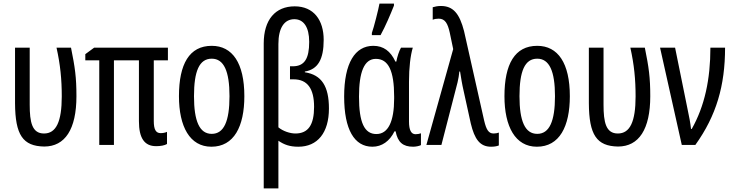

<svg xmlns="http://www.w3.org/2000/svg" viewBox="-20 -800 4051 1060"><path d="M224 9C339 9 402 -86 402 -269C402 -374 394 -428 372 -537H292C313 -443 321 -362 321 -268C321 -128 290 -63 223 -63C157 -63 144 -125 144 -222V-537H63V-230C64 -55 106 7 224 9Z M867 -65C841 -65 829 -84 829 -132V-467H907V-537H500L451 -501V-467H528V0H609V-467H747V-131C747 -38 777 7 842 7C866 7 889 3 902 -5V-72C891 -67 878 -65 867 -65Z M1329 -269C1329 -452 1263 -547 1149 -547C1025 -547 968 -446 968 -269C968 -101 1028 10 1147 10C1272 10 1329 -102 1329 -269ZM1051 -269C1051 -407 1080 -476 1149 -476C1216 -476 1247 -407 1247 -269C1247 -130 1216 -61 1149 -61C1081 -61 1051 -132 1051 -269Z M1607 -765C1500 -765 1436 -691 1436 -560V240H1517V-23C1549 -1 1580 10 1627 10C1733 10 1796 -67 1796 -201C1796 -323 1756 -387 1663 -401V-405C1735 -417 1767 -472 1767 -580C1767 -689 1712 -765 1607 -765ZM1605 -694C1656 -694 1687 -651 1687 -569C1687 -476 1661 -434 1596 -434H1581V-362H1601C1677 -362 1714 -311 1714 -210C1714 -111 1682 -63 1611 -63C1581 -63 1542 -76 1517 -97V-557C1517 -645 1549 -694 1605 -694Z M2033 -606H2081C2108 -655 2136 -721 2155 -769V-780H2075C2070 -751 2044 -648 2033 -618ZM2036 10C2088 10 2131 -20 2158 -75H2164C2176 -14 2205 10 2261 10C2275 10 2296 6 2304 1V-64C2295 -61 2285 -59 2274 -59C2250 -59 2238 -82 2238 -129V-349C2238 -427 2246 -494 2259 -537H2194C2183 -518 2173 -487 2168 -460H2163C2136 -518 2097 -547 2041 -547C1940 -547 1880 -452 1880 -267C1880 -85 1936 10 2036 10ZM2058 -60C1992 -60 1962 -123 1962 -266C1962 -401 1990 -475 2055 -475C2124 -475 2156 -410 2156 -267V-256C2156 -129 2123 -60 2058 -60Z M2334 0H2417L2506 -345C2511 -365 2514 -385 2516 -405H2520C2525 -373 2531 -335 2539 -301L2579 -119C2600 -31 2630 10 2691 10C2707 10 2722 8 2734 3V-68C2726 -65 2716 -63 2705 -63C2678 -63 2665 -83 2653 -134L2542 -628C2517 -725 2482 -767 2414 -767C2397 -767 2382 -764 2369 -760V-691C2378 -695 2389 -697 2402 -697C2438 -697 2452 -669 2463 -620L2482 -529Z M3126 -269C3126 -452 3060 -547 2946 -547C2822 -547 2765 -446 2765 -269C2765 -101 2825 10 2944 10C3069 10 3126 -102 3126 -269ZM2848 -269C2848 -407 2877 -476 2946 -476C3013 -476 3044 -407 3044 -269C3044 -130 3013 -61 2946 -61C2878 -61 2848 -132 2848 -269Z M3392 9C3507 9 3570 -86 3570 -269C3570 -374 3562 -428 3540 -537H3460C3481 -443 3489 -362 3489 -268C3489 -128 3458 -63 3391 -63C3325 -63 3312 -125 3312 -222V-537H3231V-230C3232 -55 3274 7 3392 9Z M3624 -537 3744 0H3819C3935 -162 3983 -327 3983 -537H3902C3902 -361 3870 -214 3799 -88H3795C3792 -117 3785 -157 3774 -207L3707 -537Z"/></svg>

Font: Noto Sans UI Condensed
Style: Regular
Weight: 400
Width: 3
Designer: Monotype Design Team
Foundry: Monotype Imaging Inc.
Version: Version 1.901